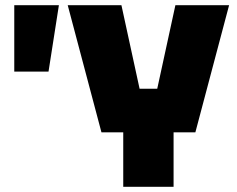

<svg xmlns="http://www.w3.org/2000/svg" viewBox="-20 -720 912 740"><path d="M35 -444V-700H207L167 -444ZM455 0V-210H371L241 -700H448L518 -378H586L656 -700H863L733 -210H649V0Z"/></svg>

Font: Tektur ExtraBold
Style: Regular
Weight: 800
Designer: Adam Jagosz
Foundry: Adam Jagosz
Version: Version 1.005;gftools[0.9.30]